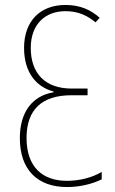

<svg xmlns="http://www.w3.org/2000/svg" viewBox="-20 -744 462 774"><path d="M244 -724C141 -724 77 -658 77 -551C77 -453 125 -394 196 -375V-372C111 -358 60 -293 60 -187C60 -61 130 10 250 10C302 10 351 -2 390 -21V-51C352 -28 300 -15 250 -15C152 -15 87 -70 87 -188C87 -303 150 -360 268 -360H333V-387H269C163 -387 104 -447 104 -551C104 -645 161 -699 244 -699C298 -699 335 -679 365 -654L382 -672C347 -704 303 -724 244 -724Z"/></svg>

Font: Noto Sans Condensed Thin
Style: Regular
Weight: 100
Width: 3
Designer: Monotype Design Team
Foundry: Monotype Imaging Inc.
Version: Version 2.013